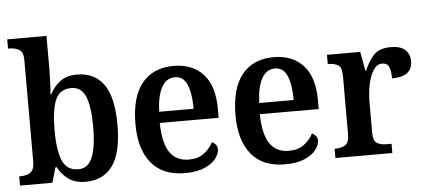

<svg xmlns="http://www.w3.org/2000/svg" viewBox="-51 -872 2205 994"><g transform="rotate(-5 1051.5 -375.0)"><path d="M357 10Q303 10 268.5 -14.5Q234 -39 214 -78H207L184 0H16V-48H23Q41 -48 58 -53Q75 -58 85 -73Q95 -88 95 -119V-645Q95 -688 73.5 -700Q52 -712 22 -712H16V-760H220V-583Q220 -565 219 -541Q218 -517 217 -494Q216 -471 214 -458H219Q239 -497 272.5 -522Q306 -547 360 -547Q450 -547 498 -480.5Q546 -414 546 -270Q546 -124 497 -57Q448 10 357 10ZM325 -58Q376 -58 398 -113Q420 -168 420 -271Q420 -376 398 -428Q376 -480 324 -480Q264 -480 241.5 -427.5Q219 -375 219 -270Q219 -167 241.5 -112.5Q264 -58 325 -58Z M872 10Q758 10 698.5 -62Q639 -134 639 -265Q639 -405 697 -476.5Q755 -548 862 -548Q959 -548 1015 -487Q1071 -426 1071 -307V-260H765Q767 -154 800.5 -106Q834 -58 899 -58Q947 -58 978 -81.5Q1009 -105 1025 -137Q1036 -133 1044.5 -123Q1053 -113 1053 -98Q1053 -75 1034 -50Q1015 -25 975 -7.5Q935 10 872 10ZM946 -318Q946 -396 927 -442.5Q908 -489 863 -489Q819 -489 794.5 -445Q770 -401 767 -318Z M1392 10Q1278 10 1218.5 -62Q1159 -134 1159 -265Q1159 -405 1217 -476.5Q1275 -548 1382 -548Q1479 -548 1535 -487Q1591 -426 1591 -307V-260H1285Q1287 -154 1320.5 -106Q1354 -58 1419 -58Q1467 -58 1498 -81.5Q1529 -105 1545 -137Q1556 -133 1564.5 -123Q1573 -113 1573 -98Q1573 -75 1554 -50Q1535 -25 1495 -7.5Q1455 10 1392 10ZM1466 -318Q1466 -396 1447 -442.5Q1428 -489 1383 -489Q1339 -489 1314.5 -445Q1290 -401 1287 -318Z M1655 0V-48H1659Q1690 -48 1710.5 -60.5Q1731 -73 1731 -120V-420Q1731 -464 1711.5 -476Q1692 -488 1662 -488H1658V-536H1831L1849 -437H1853Q1874 -487 1903 -517Q1932 -547 1990 -547Q2041 -547 2065 -524.5Q2089 -502 2089 -465Q2089 -385 1983 -385Q1983 -426 1973.5 -446Q1964 -466 1937 -466Q1916 -466 1900.5 -447.5Q1885 -429 1875 -399.5Q1865 -370 1860.5 -336.5Q1856 -303 1856 -273V-115Q1856 -71 1875.5 -59.5Q1895 -48 1924 -48H1951V0Z"/></g></svg>

Font: Noto Serif Hebrew SemiCondensed SemiBold
Style: Regular
Weight: 600
Width: 4
Designer: Monotype Design Team
Foundry: Monotype Imaging Inc.
Version: Version 2.004; ttfautohint (v1.8.4.7-5d5b)